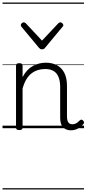

<svg xmlns="http://www.w3.org/2000/svg" viewBox="-20 -1016 686 1522"><path d="M542 17Q522 17 506 10.5Q490 4 479 -8Q468 -20 462.5 -38.5Q457 -57 457 -82V-326Q457 -371 445 -403Q433 -435 406.5 -452Q380 -469 337 -469Q309 -469 282 -461Q255 -453 231.5 -435.5Q208 -418 189.5 -388Q171 -358 159 -314V-4Q159 6 152.5 10.5Q146 15 132 15Q119 15 113 10.5Q107 6 107 -4V-496Q107 -506 113 -510.5Q119 -515 132 -515Q146 -515 152.5 -510.5Q159 -506 159 -496V-405Q176 -437 197 -459Q218 -481 242.5 -494Q267 -507 292.5 -513Q318 -519 344 -519Q392 -519 429.5 -500Q467 -481 489 -440.5Q511 -400 511 -334V-94Q511 -74 515 -60Q519 -46 528.5 -38.5Q538 -31 553 -31Q563 -31 573 -34Q583 -37 593 -44.5Q603 -52 613 -62Q619 -68 625.5 -67.5Q632 -67 639 -60Q645 -54 646 -47.5Q647 -41 642 -34Q631 -19 614.5 -7Q598 5 580 11Q562 17 542 17ZM458 -839Q466 -839 474 -832Q482 -825 482 -816Q482 -814 481 -810.5Q480 -807 476 -804L338 -638Q334 -632 328 -628.5Q322 -625 313 -625Q304 -625 298.5 -628.5Q293 -632 288 -638L150 -804Q147 -807 146 -810.5Q145 -814 145 -816Q145 -825 152.5 -832Q160 -839 168 -839Q173 -839 177 -837Q181 -835 185 -831L313 -694L442 -831Q446 -835 449.5 -837Q453 -839 458 -839ZM0 476H646V486H0ZM0 -20H646V0H0ZM0 -505H646V-500H0ZM0 -996H646V-986H0Z"/></svg>

Font: Playwrite PL Guides
Style: Regular
Weight: 400
Designer: Veronika Burian, José Scaglione
Foundry: TypeTogether
Version: Version 1.003